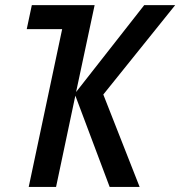

<svg xmlns="http://www.w3.org/2000/svg" viewBox="-20 -734 708 754"><path d="M92.8 0 224.1 -619.6H85L105 -713.9H351.6L278.8 -372.6L546.4 -713.9H668L385.7 -362.8L528.3 0H410.6L275.9 -358.4L200.2 0Z"/></svg>

Font: Open Sans SemiCondensed SemiBold
Style: Italic
Weight: 600
Width: 4
Italic angle: -12°
Designer: Monotype Design Team
Foundry: Monotype Imaging Inc.
Version: Version 3.000